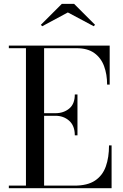

<svg xmlns="http://www.w3.org/2000/svg" viewBox="-20 -990 646 1010"><path d="M337 -924.5 202 -852 195 -859.5 305 -969.5H370L480 -859.5L473 -852ZM373.5 -278Q373.5 -328.5 344 -354.8Q314.5 -381 271.5 -381H212V-13.5H371.5Q440 -13.5 479.8 -40Q519.5 -66.5 536.5 -114Q553.5 -161.5 553.5 -225H567V0H26.5V-13.5H116.5V-736.5H26.5V-750H557V-545H543.5Q543.5 -598.5 527.5 -642Q511.5 -685.5 476 -711Q440.5 -736.5 382 -736.5H212V-394.5H271.5Q314.5 -394.5 344 -418.8Q373.5 -443 373.5 -493H387.5V-278Z"/></svg>

Font: Bodoni* 16
Style: Regular
Weight: 400
Version: Version 2.2